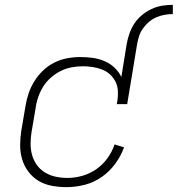

<svg xmlns="http://www.w3.org/2000/svg" viewBox="-20 -763 732 791"><path d="M502 -582Q506 -604 513.5 -625.5Q521 -647 533.5 -666Q546 -685 564.5 -700.5Q583 -716 604.5 -726Q626 -736 648 -739.5Q670 -743 692 -743V-705Q675 -705 658 -702Q641 -699 624.5 -692Q608 -685 594 -673Q580 -661 569.5 -646.5Q559 -632 553.5 -615.5Q548 -599 545 -582ZM254 8Q224 8 194 2.5Q164 -3 139.5 -17.5Q115 -32 97.5 -55Q80 -78 71.5 -106Q63 -134 63 -164.5Q63 -195 68 -226L85 -326Q89 -352 98 -378.5Q107 -405 122 -429Q137 -453 158 -473Q179 -493 204.5 -505.5Q230 -518 257 -523Q284 -528 311 -528Q337 -528 362.5 -524.5Q388 -521 411 -511Q434 -501 451.5 -484.5Q469 -468 480 -446L502 -582H545L504 -334H461L464 -350Q467 -370 465.5 -390.5Q464 -411 455 -428Q446 -445 432 -457.5Q418 -470 399.5 -477Q381 -484 361 -487Q341 -490 321 -490Q298 -490 274.5 -485.5Q251 -481 230 -470.5Q209 -460 190 -443.5Q171 -427 158.5 -407Q146 -387 138 -364.5Q130 -342 127 -319L110 -219Q106 -195 106 -170.5Q106 -146 112.5 -123.5Q119 -101 132.5 -82.5Q146 -64 166 -52Q186 -40 209.5 -35Q233 -30 258 -30Q288 -30 318.5 -38.5Q349 -47 376 -65.5Q403 -84 422.5 -111Q442 -138 452 -168L491 -156Q478 -120 454.5 -88Q431 -56 398.5 -33.5Q366 -11 328.5 -1.5Q291 8 254 8Z"/></svg>

Font: Iosevka Aile Extralight
Style: Italic
Weight: 200
Italic angle: -9°
Designer: Belleve Invis
Foundry: Belleve Invis
Version: Version 31.1.0; ttfautohint (v1.8.4)